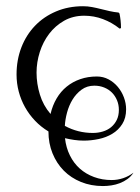

<svg xmlns="http://www.w3.org/2000/svg" viewBox="-20 -446 453 623"><path d="M253.4 -395Q216.8 -395 188 -378.7Q159.2 -362.3 139.4 -336.2Q119.6 -310.1 109.1 -277.1Q98.6 -244.1 98.6 -210.4Q98.6 -174.3 109.4 -139.2Q120.1 -104 144 -76.2Q150.4 -104 163.8 -126.7Q177.2 -149.4 196.5 -165Q215.8 -180.7 240.5 -189.2Q265.1 -197.8 294.4 -197.8Q314.9 -197.8 332.3 -188.5Q349.6 -179.2 362.3 -164.1Q375 -148.9 382.1 -129.9Q389.2 -110.8 389.2 -91.3Q389.2 -63 376.7 -43.5Q364.3 -23.9 344.5 -12Q324.7 0 300.3 5.1Q275.9 10.3 252 10.3Q236.3 10.3 221.2 8.1Q206.1 5.9 190.9 2.4Q194.3 33.2 206.8 58.3Q219.2 83.5 239 101.1Q258.8 118.7 285.2 128.4Q311.5 138.2 342.3 138.2Q361.3 138.2 379.6 132.1Q397.9 126 413.1 114.3Q405.3 126.5 393.8 134.8Q382.3 143.1 369.1 148.2Q356 153.3 341.8 155.5Q327.6 157.7 314 157.7Q275.4 157.7 242.9 144.5Q210.4 131.3 187 107.7Q163.6 84 150.4 51.5Q137.2 19 137.2 -19.5Q112.8 -34.2 93.8 -54.2Q74.7 -74.2 61.3 -98.1Q47.9 -122.1 40.8 -148.9Q33.7 -175.8 33.7 -204.1Q33.7 -251.5 49.3 -292Q64.9 -332.5 93.5 -362.3Q122.1 -392.1 161.9 -408.9Q201.7 -425.8 249.5 -425.8Q264.2 -425.8 278.6 -423.1Q293 -420.4 307.4 -416.7Q321.8 -413.1 335.9 -409.9Q350.1 -406.7 364.7 -405.3L367.7 -402.3Q370.1 -391.1 371.3 -379.2Q372.6 -367.2 372.6 -355.5L370.1 -353.5H367.7Q343.3 -373 314 -384Q284.7 -395 253.4 -395ZM286.1 -168Q262.2 -168 244.6 -155Q227.1 -142.1 215.3 -122.8Q203.6 -103.5 197.5 -80.6Q191.4 -57.6 190.4 -37.6Q232.4 -14.6 281.2 -14.6Q298.3 -14.6 313.7 -19.3Q329.1 -23.9 340.6 -33.4Q352.1 -43 358.9 -56.9Q365.7 -70.8 365.7 -89.4Q365.7 -106.4 359.6 -120.8Q353.5 -135.3 343 -145.8Q332.5 -156.2 317.9 -162.1Q303.2 -168 286.1 -168Z"/></svg>

Font: CAT Linz
Style: Regular
Weight: 400
Designer: Peter Wiegel
Foundry: Peter Wiegel
Version: Version 1.08